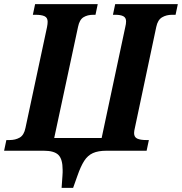

<svg xmlns="http://www.w3.org/2000/svg" viewBox="-51 -734 886 935"><path d="M249 181 253 124Q254 113 254 106Q254 99 254 93Q254 41 233.5 20.5Q213 0 162 0H-31L-20 -52H-4Q24 -52 45 -64Q66 -76 73 -111L178 -602Q181 -617 181 -628Q181 -648 166 -655Q151 -662 122 -662H109L120 -714H425L414 -662H403Q375 -662 355.5 -650Q336 -638 329 -603L213 -62H444L559 -602Q563 -618 563 -630Q563 -648 549.5 -655Q536 -662 511 -662H499L510 -714H815L804 -662H787Q759 -662 738 -649.5Q717 -637 710 -603L606 -112Q602 -96 602 -86Q602 -66 617.5 -59Q633 -52 661 -52H674L663 0H468Q427 0 401.5 11.5Q376 23 359 49.5Q342 76 326 122L305 181Z"/></svg>

Font: Noto Serif SemiCondensed
Style: Bold Italic
Weight: 700
Width: 4
Italic angle: -12°
Designer: Monotype Design Team
Foundry: Monotype Imaging Inc.
Version: Version 2.014